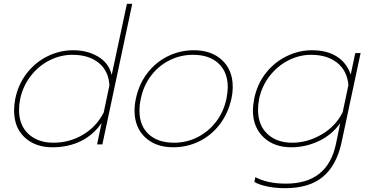

<svg xmlns="http://www.w3.org/2000/svg" viewBox="-20 -759 1943 1009"><path d="M54 -179Q54 -208 60 -239Q76 -317 121.5 -375Q167 -433 231 -464Q295 -495 365 -495Q439 -495 495.5 -461.5Q552 -428 567 -365L647 -739H675L518 0H490L514 -113Q471 -50 405 -17.5Q339 15 256 15Q165 15 109.5 -37Q54 -89 54 -179ZM525 -168 555 -310Q551 -386 499 -428.5Q447 -471 360 -471Q299 -471 241.5 -442.5Q184 -414 142.5 -361Q101 -308 86 -239Q80 -208 80 -181Q80 -101 129.5 -55Q179 -9 261 -9Q345 -9 416 -51Q487 -93 525 -168Z M687 -178Q687 -209 694 -240Q710 -317 754.5 -375Q799 -433 863 -464Q927 -495 999 -495Q1091 -495 1147 -443Q1203 -391 1203 -303Q1203 -271 1196 -240Q1179 -163 1135 -105.5Q1091 -48 1027.5 -16.5Q964 15 890 15Q798 15 742.5 -37.5Q687 -90 687 -178ZM1170 -240Q1177 -277 1177 -300Q1177 -380 1128.5 -425.5Q1080 -471 994 -471Q929 -471 871.5 -442.5Q814 -414 774 -361.5Q734 -309 720 -240Q713 -209 713 -177Q713 -98 761.5 -53.5Q810 -9 895 -9Q960 -9 1017 -37.5Q1074 -66 1114.5 -118Q1155 -170 1170 -240Z M1317 197 1322 172Q1385 206 1483 206Q1703 206 1746 -5L1768 -112Q1724 -50 1655 -17.5Q1586 15 1511 15Q1420 15 1364.5 -38Q1309 -91 1309 -180Q1309 -203 1316 -241Q1332 -318 1377.5 -375.5Q1423 -433 1487 -464Q1551 -495 1620 -495Q1698 -495 1750 -462Q1802 -429 1823 -367L1847 -480H1875L1775 -11Q1749 110 1677 170Q1605 230 1478 230Q1429 230 1385 221Q1341 212 1317 197ZM1781 -170 1811 -312Q1804 -388 1751.5 -429.5Q1699 -471 1615 -471Q1554 -471 1497 -442.5Q1440 -414 1398.5 -361.5Q1357 -309 1342 -241Q1336 -210 1336 -182Q1336 -102 1385 -55.5Q1434 -9 1516 -9Q1596 -9 1670.5 -52.5Q1745 -96 1781 -170Z"/></svg>

Font: Prompt Thin
Style: Italic
Weight: 250
Italic angle: -12°
Designer: Katatrad Team
Foundry: CadsonDemak
Version: Version 1.001